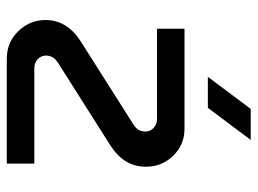

<svg xmlns="http://www.w3.org/2000/svg" viewBox="-114 -626 740 551"><g transform="rotate(90 255.5 -350.0)"><path d="M148 0Q101 0 69 -33Q37 -66 37 -111Q37 -173 98 -212L333 -361Q348 -370 352.5 -379Q357 -388 357 -398Q357 -411 347 -421Q337 -431 321 -431H62V-510H349Q395 -510 426.5 -477.5Q458 -445 458 -399Q458 -337 398 -298L163 -149Q148 -140 143.5 -131Q139 -122 139 -112Q139 -99 149 -89Q159 -79 176 -79H449V0ZM200 -577 292 -700H381L289 -577Z"/></g></svg>

Font: MuseoModerno
Style: Regular
Weight: 400
Designer: Pablo Cosgaya, Héctor Gatti, Marcela Romero, and the Authors of The MuseoModerno Project.
Foundry: Omnibus-Type Team
Version: Version 1.001